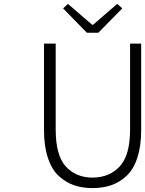

<svg xmlns="http://www.w3.org/2000/svg" viewBox="-20 -953 745 986"><path d="M206 -285V-729H266V-288Q266 -155 318 -98Q370 -41 455 -41Q541 -41 594.5 -98Q648 -155 648 -288V-729H705V-285Q705 -202 685 -142Q665 -82 629 -49Q593 -16 550 -1.5Q507 13 455 13Q403 13 360.5 -1.5Q318 -16 282 -49Q246 -82 226 -142Q206 -202 206 -285ZM426 -785 304 -910 329 -933 453 -826H458L582 -933L608 -910L485 -785Z"/></svg>

Font: NotoSansHansLight
Style: Regular
Weight: 300
Designer: Ryoko NISHIZUKA  (kana & ideographs); Paul D. Hunt (Latin, Greek & Cyrillic); Wenlong ZHANG  (bopomofo); Sandoll Communi
Foundry: Adobe Systems Incorporated
Version: Version 1.00;December 8, 2021;FontCreator 13.0.0.2675 64-bit